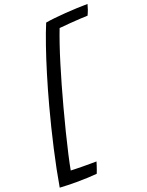

<svg xmlns="http://www.w3.org/2000/svg" viewBox="-272 -903 966 1259"><g transform="rotate(-20 211.5 -273.5)"><path d="M34.7 263.3Q5.9 263.3 -23.5 262.4Q-52.9 261.4 -80.4 259.9Q-60.1 140.6 -29.1 4.2Q1.9 -132.2 37.8 -266.1Q66.1 -371.4 95.7 -468.6Q125.2 -565.8 153.6 -647.7Q181.9 -729.6 206.3 -787.8Q232.4 -792.4 269.4 -796.4Q306.4 -800.4 347.8 -803.3Q389.1 -806.2 429.5 -807.9Q469.9 -809.6 502.8 -809.8Q499.1 -794.1 491.9 -773.3Q487.6 -761.7 483.5 -752.2Q479.3 -742.7 476.8 -737.4Q459.8 -737.4 425.5 -735.3Q391.2 -733.2 351.3 -730.3Q311.4 -727.3 276.9 -723.9Q259.9 -680.3 240.7 -623.9Q221.4 -567.4 201.7 -502.5Q181.9 -437.6 162 -368.2Q142.1 -298.7 123.4 -228.5Q101.5 -146.9 82 -69.1Q62.5 8.8 47.9 73.2Q33.4 137.5 25.9 178.9Q32.6 179.4 53.9 179.9Q75.2 180.5 102.9 180.9Q128.6 181.1 157.2 181.1Q185.8 181.1 205 180.8Q202.1 191.2 197.1 206.4Q192.1 221.6 187.1 235.7Q182.2 249.8 178.8 257.3Q153.1 259.7 115.4 261.5Q77.7 263.3 34.7 263.3Z"/></g></svg>

Font: Grandstander Thin
Style: Italic
Weight: 100
Italic angle: -15°
Designer: Tyler Finck
Foundry: Etcetera Type Co
Version: Version 1.200